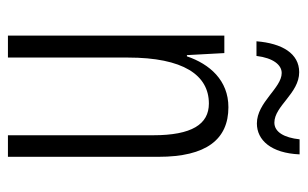

<svg xmlns="http://www.w3.org/2000/svg" viewBox="-162 -594 757 472"><g transform="rotate(90 216.0 -358.5)"><path d="M82 -611H118C123 -652 140 -673 160 -673C197 -673 232 -612 284 -612C325 -612 357 -647 360 -717H323C319 -679 305 -655 282 -655C241 -655 210 -716 158 -716C112 -716 87 -674 82 -611ZM244 -542C178 -542 138 -496 119 -440H116L111 -532H68V0H122V-295C122 -431 165 -494 235 -494C286 -494 313 -452 313 -357V0H366V-370C366 -488 323 -542 244 -542Z"/></g></svg>

Font: Noto Sans Lao Looped ExtraCondensed Light
Style: Regular
Weight: 300
Width: 2
Designer: Mark Frömberg, Ben Mitchell
Foundry: The Fontpad Ltd
Version: Version 1.002